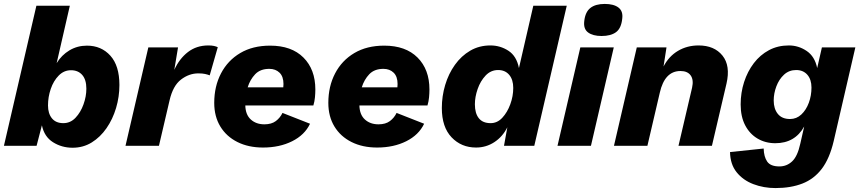

<svg xmlns="http://www.w3.org/2000/svg" viewBox="-20 -741 4368 976"><path d="M422 -509Q495 -509 541 -458Q587 -407 587 -309Q587 -249 570 -192Q553 -135 521.5 -89.5Q490 -44 446.5 -17Q403 10 349 10Q294 10 249.5 -18Q205 -46 193 -104L166 0H0L165 -712H335L268 -420Q293 -461 333 -485Q373 -509 422 -509ZM302 -115Q338 -115 364 -142.5Q390 -170 404.5 -210.5Q419 -251 419 -290Q419 -336 398 -360Q377 -384 341 -384Q305 -384 278.5 -357Q252 -330 238 -289Q224 -248 224 -205Q224 -164 244 -139.5Q264 -115 302 -115Z M618 0 734 -500H885L866 -386Q892 -443 935.5 -476.5Q979 -510 1039 -510Q1056 -510 1067.5 -507.5Q1079 -505 1087 -501L1046 -358Q1036 -362 1022.5 -365Q1009 -368 988 -368Q941 -368 900 -336.5Q859 -305 842 -231L788 0Z M1317 9Q1243 9 1187 -19Q1131 -47 1100 -98Q1069 -149 1069 -218Q1069 -302 1103.5 -368Q1138 -434 1201.5 -471.5Q1265 -509 1353 -509Q1462 -509 1522.5 -448.5Q1583 -388 1583 -286Q1583 -267 1581 -246Q1579 -225 1573 -205H1227Q1228 -158 1255 -133.5Q1282 -109 1324 -109Q1360 -109 1382 -125.5Q1404 -142 1416 -167L1556 -112Q1529 -55 1465 -23Q1401 9 1317 9ZM1349 -391Q1303 -391 1277 -363.5Q1251 -336 1239 -297H1420Q1421 -304 1421 -314Q1421 -352 1401 -371.5Q1381 -391 1349 -391Z M1897 9Q1823 9 1767 -19Q1711 -47 1680 -98Q1649 -149 1649 -218Q1649 -302 1683.5 -368Q1718 -434 1781.5 -471.5Q1845 -509 1933 -509Q2042 -509 2102.5 -448.5Q2163 -388 2163 -286Q2163 -267 2161 -246Q2159 -225 2153 -205H1807Q1808 -158 1835 -133.5Q1862 -109 1904 -109Q1940 -109 1962 -125.5Q1984 -142 1996 -167L2136 -112Q2109 -55 2045 -23Q1981 9 1897 9ZM1929 -391Q1883 -391 1857 -363.5Q1831 -336 1819 -297H2000Q2001 -304 2001 -314Q2001 -352 1981 -371.5Q1961 -391 1929 -391Z M2400 9Q2325 9 2275.5 -43Q2226 -95 2226 -192Q2226 -252 2243 -309Q2260 -366 2292.5 -411.5Q2325 -457 2370.5 -483.5Q2416 -510 2473 -510Q2523 -510 2564.5 -483Q2606 -456 2618 -395L2691 -712H2861L2696 0H2542L2559 -94Q2535 -46 2493 -18.5Q2451 9 2400 9ZM2474 -115Q2508 -115 2533.5 -142.5Q2559 -170 2574 -211Q2589 -252 2589 -294Q2589 -336 2568.5 -360.5Q2548 -385 2512 -385Q2475 -385 2448.5 -357Q2422 -329 2408 -288.5Q2394 -248 2394 -211Q2394 -165 2414 -140Q2434 -115 2474 -115Z M3038 -558Q2994 -558 2969.5 -576Q2945 -594 2950 -634Q2955 -680 2981 -700.5Q3007 -721 3054 -721Q3100 -721 3124 -702.5Q3148 -684 3143 -646Q3138 -597 3111.5 -577.5Q3085 -558 3038 -558ZM3100 -500 2984 0H2814L2930 -500Z M3101 0 3217 -500H3368L3353 -403Q3380 -455 3426.5 -482.5Q3473 -510 3531 -510Q3611 -510 3652.5 -458.5Q3694 -407 3673 -316L3599 0H3429L3498 -295Q3507 -335 3491 -357.5Q3475 -380 3439 -380Q3359 -380 3334 -270L3271 0Z M3922 215Q3862 215 3809.5 195Q3757 175 3724.5 134.5Q3692 94 3691 32L3862 14Q3863 56 3880 80.5Q3897 105 3942 105Q3979 105 4006.5 79.5Q4034 54 4048 -10L4068 -98Q4021 -13 3921 -13Q3871 -13 3831 -36.5Q3791 -60 3768 -104Q3745 -148 3745 -210Q3745 -270 3762.5 -324Q3780 -378 3812 -420Q3844 -462 3889 -486Q3934 -510 3990 -510Q4039 -510 4080.5 -482Q4122 -454 4134 -395L4158 -500H4328L4218 -24Q4197 65 4157.5 117Q4118 169 4059 192Q4000 215 3922 215ZM3996 -136Q4029 -136 4053.5 -159Q4078 -182 4091.5 -218.5Q4105 -255 4105 -296Q4105 -337 4084 -361Q4063 -385 4027 -385Q3991 -385 3965.5 -361.5Q3940 -338 3926.5 -302Q3913 -266 3913 -230Q3913 -188 3934 -162Q3955 -136 3996 -136Z"/></svg>

Font: Work Sans
Style: Bold Italic
Weight: 700
Italic angle: -13°
Designer: Wei Huang
Foundry: Wei Huang
Version: Version 2.010; ttfautohint (v1.8.3)